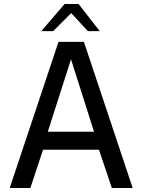

<svg xmlns="http://www.w3.org/2000/svg" viewBox="-20 -948 718 968"><path d="M29 0 275 -737H403L649 0H544L479 -193H197L133 0ZM221 -284H454L338 -649ZM188 -791 306 -928H376L483 -791H423L339 -882L248 -791Z"/></svg>

Font: Exo Thin Medium
Style: Regular
Weight: 500
Version: Version 2.000